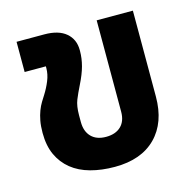

<svg xmlns="http://www.w3.org/2000/svg" viewBox="-88 -643 746 743"><g transform="rotate(-15 285.0 -271.0)"><path d="M284 12Q231 12 187 0Q143 -12 112 -37Q81 -62 64 -99Q47 -136 47 -187Q47 -215 51 -236Q55 -257 61.5 -274Q68 -291 76 -304Q84 -317 91 -328Q105 -350 115.5 -375.5Q126 -401 126 -426V-433H41V-554H152Q209 -554 239 -528.5Q269 -503 269 -460V-456Q269 -427 261 -397Q253 -367 234 -329Q220 -301 210.5 -277.5Q201 -254 201 -217V-190Q201 -152 222 -130.5Q243 -109 281 -109Q319 -109 340.5 -129.5Q362 -150 362 -188V-554H507V-210Q507 -106 448.5 -47Q390 12 284 12Z"/></g></svg>

Font: IBM Plex Thai
Style: Bold
Weight: 700
Designer: Mike Abbink, Paul van der Laan, Pieter van Rosmalen, Ben Mitchell, Mark Frömberg
Foundry: Bold Monday
Version: Version 1.0